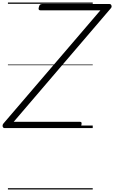

<svg xmlns="http://www.w3.org/2000/svg" viewBox="-63 -1018 907 1526"><path d="M-27 0Q-34 0 -38.5 -5.5Q-43 -11 -42.5 -20Q-42 -29 -36 -36L735 -936H258Q248 -936 245 -942Q242 -948 246 -962Q249 -975 255 -980.5Q261 -986 271 -986H808Q819 -986 823 -973.5Q827 -961 816 -950L46 -50H572Q582 -50 584.5 -44Q587 -38 584 -25Q581 -12 575 -6Q569 0 559 0ZM0 478H674V488H0ZM0 -20H674V0H0ZM0 -505H674V-500H0ZM0 -998H674V-988H0Z"/></svg>

Font: Playwrite AU SA Guides
Style: Regular
Weight: 400
Designer: Veronika Burian, José Scaglione
Foundry: TypeTogether
Version: Version 1.003